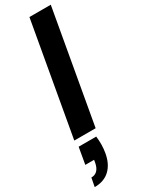

<svg xmlns="http://www.w3.org/2000/svg" viewBox="-279 -774 832 1098"><g transform="rotate(-30 137.0 -225.5)"><path d="M137 43Q144 101 135 151Q124 216 86 252.5Q48 289 -15 289L-4 232Q45 232 57 170L60 152H2L21 43ZM148 -740H289L158 0H17Z"/></g></svg>

Font: SVN-Poppins SemiBold
Style: Italic
Weight: 600
Italic angle: -10°
Designer: Ninad Kale (Devanagari), Jonny Pinhorn (Latin)
Foundry: Indian Type Foundry
Version: Version 3.002 2017; ttfautohint (v1.8.3)